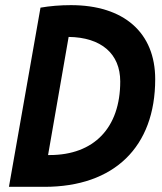

<svg xmlns="http://www.w3.org/2000/svg" viewBox="-20 -723 626 743"><path d="M14.6 0H151.9C421.9 0 580.6 -154.3 580.6 -416.5C580.6 -596.7 459.5 -703.1 254.4 -703.1C212.9 -703.1 172.9 -699.7 136.7 -693.4ZM166 -123 245.6 -580.1C371.6 -578.6 445.3 -515.1 445.3 -407.7C445.3 -228.5 343.8 -123 172.4 -123Z"/></svg>

Font: Cascadia Mono PL
Style: Bold Italic
Weight: 700
Italic angle: -10°
Monospace: yes
Designer: Aaron Bell
Foundry: Saja Typeworks
Version: Version 2404.023